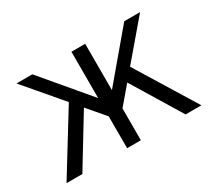

<svg xmlns="http://www.w3.org/2000/svg" viewBox="-102 -681 953 862"><g transform="rotate(-30 374.5 -250.0)"><path d="M338.9 0V-165L262.2 -254.9L106.9 0H24.9L215.8 -310.1L54.2 -500H136.2L338.9 -259.8V-500H410.2V-259.8L612.8 -500H694.8L533.2 -310.1L724.1 0H642.1L486.8 -254.9L410.2 -165V0Z"/></g></svg>

Font: LT Superior
Style: Regular
Weight: 400
Designer: Daniel Lyons
Foundry: LyonsType
Version: Version 1.000